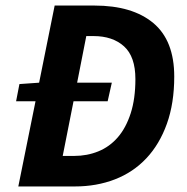

<svg xmlns="http://www.w3.org/2000/svg" viewBox="-20 -672 674 692"><path d="M247 -110Q294 -110 334.5 -126.5Q375 -143 404.5 -177Q434 -211 451 -263.5Q468 -316 468 -387Q468 -468 427 -505Q386 -542 317 -542H291L258 -374H383L368 -307H245L206 -110ZM320 -652Q457 -652 532.5 -589Q608 -526 608 -396Q608 -300 581.5 -226Q555 -152 507.5 -101.5Q460 -51 394 -25.5Q328 0 250 0H46L108 -307H38L50 -369L121 -374L177 -652Z"/></svg>

Font: mr_Source Sans Pro
Style: Bold Italic
Weight: 700
Italic angle: -11°
Designer: Paul D. Hunt
Foundry: Adobe Systems Incorporated
Version: Version 1.036;July 10, 2024;FontCreator 11.5.0.2430 64-bit